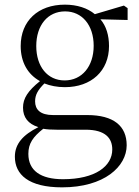

<svg xmlns="http://www.w3.org/2000/svg" viewBox="-20 -546 600 826"><path d="M258 -200C184 -200 136 -260 136 -348C136 -437 185 -497 260 -497C333 -497 383 -438 383 -349C383 -261 333 -200 258 -200ZM259 -171C373 -171 449 -241 449 -348C449 -394 437 -434 412 -463L529 -460V-511L513 -522L388 -485C357 -511 312 -526 259 -526C144 -526 69 -456 69 -348C69 -279 99 -226 152 -197C100 -155 79 -123 79 -83C79 -41 101 -13 145 1C79 34 44 73 44 128C44 205 103 260 247 260C429 260 525 170 525 79C525 -4 469 -51 355 -51H208C153 -51 131 -75 131 -110C131 -138 143 -159 171 -187C196 -177 226 -171 259 -171ZM166 8C183 11 202 12 224 12H348C435 12 463 50 463 97C463 169 390 225 251 225C155 225 102 188 102 116C102 71 122 43 166 8Z"/></svg>

Font: Source Han Serif CN Light
Style: Regular
Weight: 300
Designer: Ryoko NISHIZUKA 西塚涼子 (kana & ideographs); Frank Grießhammer (Latin, Greek & Cyrillic); Wenlong ZHANG 张文龙 (bopomofo); San
Foundry: Adobe
Version: Version 2.003;hotconv 1.1.1;makeotfexe 2.6.0